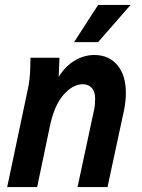

<svg xmlns="http://www.w3.org/2000/svg" viewBox="-20 -755 575 775"><path d="M9 0 93 -398Q101 -437 102 -477L103 -522H220L217 -445Q244 -488 281.5 -510.5Q319 -533 361 -533Q419 -533 453.5 -492.5Q488 -452 488 -381Q488 -345 481 -312L414 0H293L360 -313Q362 -322 363 -333Q364 -344 364 -357Q364 -385 350.5 -400Q337 -415 314 -415Q274 -415 236 -372Q198 -329 180 -239L130 0ZM279 -585 376 -735H507L376 -585Z"/></svg>

Font: Radio Canada Condensed SemiBold
Style: Italic
Weight: 600
Width: 3
Italic angle: -12°
Designer: Charles Daoud, Etienne Aubert Bonn, Alexandre Saumier Demers, Jacques Le Bailly
Foundry: Radio-Canada
Version: Version 2.104; ttfautohint (v1.8.4.7-5d5b);gftools[0.9.28.de